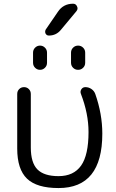

<svg xmlns="http://www.w3.org/2000/svg" viewBox="-20 -999 611 1007"><path d="M287.1 -12.7Q172.9 -12.7 121.6 -62Q70.3 -111.3 70.3 -219.7V-505.9Q70.3 -521.5 80.6 -531.7Q90.8 -542 106 -542Q121.1 -542 131.3 -531.7Q141.6 -521.5 141.6 -505.9V-225.6Q141.6 -145.5 176.3 -110.4Q210.9 -75.2 287.1 -75.2Q366.2 -75.2 405.3 -130.4Q444.3 -185.5 444.3 -306.6Q444.3 -403.3 404.3 -506.8Q399.4 -519.5 406.7 -530.8Q414.1 -542 427.7 -542Q445.3 -542 459.5 -532.2Q473.6 -522.5 479.5 -506.8Q516.6 -401.4 516.6 -297.9Q516.6 -12.7 287.1 -12.7ZM352.5 -669.9V-722.7Q352.5 -738.3 363.3 -749Q374 -759.8 389.6 -759.8Q405.3 -759.8 416 -749Q426.8 -738.3 426.8 -722.7V-669.9Q426.8 -654.3 416 -643.6Q405.3 -632.8 389.6 -632.8Q374 -632.8 363.3 -643.6Q352.5 -654.3 352.5 -669.9ZM153.3 -669.9V-722.7Q153.3 -738.3 164.1 -749Q174.8 -759.8 189.9 -759.8Q205.1 -759.8 215.8 -749Q226.6 -738.3 226.6 -722.7V-669.9Q226.6 -654.3 215.8 -643.6Q205.1 -632.8 189.9 -632.8Q174.8 -632.8 164.1 -643.6Q153.3 -654.3 153.3 -669.9ZM298.8 -841.8Q274.4 -812.5 236.3 -812.5Q224.6 -812.5 218.8 -823.2Q216.8 -828.1 216.8 -833Q216.8 -837.9 219.7 -843.8L283.2 -936.5Q311.5 -979.5 363.3 -979.5Q377.9 -979.5 383.8 -965.8Q386.7 -960 386.7 -955.1Q386.7 -947.3 380.9 -940.4Z"/></svg>

Font: Gen Jyuu Gothic P Normal
Style: Regular
Weight: 300
Designer: [Source Han Sans]
Ryoko NISHIZUKA  (kana & ideographs); Paul D. Hunt (Latin, Greek & Cyrillic); Wenlong ZHANG  (bopomofo
Version: Version 1.002.20150607